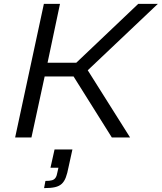

<svg xmlns="http://www.w3.org/2000/svg" viewBox="-20 -708 833 989"><path d="M58 0 206 -688H289L225 -385H373L692 -688H793L432 -346L650 0H556L359 -314H210L142 0ZM207 261 214 224Q236 224 248 220.5Q260 217 266.5 207Q273 197 276 178L281 156H240L261 62H353L333 153Q327 185 319 206Q311 227 298 239Q285 251 263.5 256Q242 261 207 261Z"/></svg>

Font: Saira SemiExpanded
Style: Italic
Weight: 400
Width: 6
Italic angle: -12°
Designer: Hector Gatti with collaboration of the Omnibus-Type team
Foundry: Omnibus-Type
Version: Version 1.101